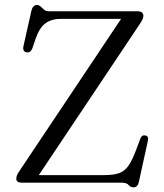

<svg xmlns="http://www.w3.org/2000/svg" viewBox="-20 -746 670 784"><path d="M554.5 -653.5 138.5 -31H406Q443 -31 465.8 -38.8Q488.5 -46.5 504.5 -69.2Q520.5 -92 537 -137L553.5 -181Q559 -195.5 573 -193Q588 -190 584 -172L547 -3Q542 19 525.5 19Q513 19 505.2 9.5Q497.5 0 477 0H69.5Q46.5 0 46.5 -16.5Q46.5 -28.5 56.5 -43.5L474.5 -669H226Q192 -669 167.2 -652Q142.5 -635 127 -592L112 -548.5Q104.5 -529 88 -532.5Q71 -535.5 76 -558.5L108 -701Q113.5 -725.5 131 -725.5Q139.5 -725.5 146 -719.2Q152.5 -713 160 -706.5Q167.5 -700 180.5 -700H542Q554 -700 559.8 -694.8Q565.5 -689.5 565.5 -682Q565.5 -671 554.5 -653.5Z"/></svg>

Font: Fraunces 9pt Light
Style: Regular
Weight: 300
Version: Version 1.000;[0bf87f6ff]